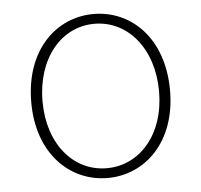

<svg xmlns="http://www.w3.org/2000/svg" viewBox="-45 -586 675 645"><g transform="rotate(-5 293.0 -263.5)"><path d="M293 13C419 13 527 -88 527 -262C527 -439 419 -540 293 -540C167 -540 59 -439 59 -262C59 -88 167 13 293 13ZM293 -20C181 -20 97 -118 97 -262C97 -407 181 -507 293 -507C405 -507 490 -407 490 -262C490 -118 405 -20 293 -20Z"/></g></svg>

Font: Noto Sans CJK JP Thin
Style: Regular
Weight: 250
Designer: Ryoko NISHIZUKA (kana & ideographs); Paul D. Hunt (Latin, Greek & Cyrillic); Wenlong ZHANG (bopomofo); Sandoll Communica
Foundry: Adobe Systems Incorporated
Version: Version 1.004;PS 1.004;hotconv 1.0.82;makeotf.lib2.5.63406